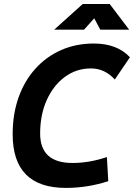

<svg xmlns="http://www.w3.org/2000/svg" viewBox="-20 -918 662 948"><path d="M305.2 9.8Q42.5 9.8 42.5 -255.4Q42.5 -354.5 71.5 -436.5Q100.6 -518.6 154.1 -578.1Q207.5 -637.7 281 -670.4Q354.5 -703.1 443.4 -703.1Q558.1 -703.1 621.6 -635.3L546.9 -525.4Q497.1 -580.1 429.2 -580.1Q356.9 -580.1 300.3 -538.3Q243.7 -496.6 210.9 -424.1Q178.2 -351.6 178.2 -258.8Q178.2 -113.3 337.9 -113.3Q421.4 -113.3 507.8 -142.6L514.6 -23.4Q411.6 9.8 305.2 9.8ZM247.6 -771.5 388.7 -898.4H521.5L617.7 -771.5H475.1L445.3 -827.6L395 -771.5Z"/></svg>

Font: CaskaydiaCove NF
Style: Bold Italic
Weight: 700
Italic angle: -10°
Designer: Aaron Bell
Foundry: Saja Typeworks
Version: Version 2111.001; VTT 6.35;Nerd Fonts 3.2.1